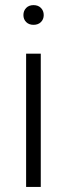

<svg xmlns="http://www.w3.org/2000/svg" viewBox="-20 -741 265 761"><path d="M153.3 -681.2Q153.3 -664.6 142.3 -653.6Q131.3 -642.6 112.8 -642.6Q94.7 -642.6 83.7 -653.6Q72.8 -664.6 72.8 -681.2Q72.8 -698.2 83.7 -709.5Q94.7 -720.7 112.8 -720.7Q131.3 -720.7 142.3 -709.5Q153.3 -698.2 153.3 -681.2ZM83.5 0V-528.3H141.6V0Z"/></svg>

Font: Heebo Light
Style: Regular
Weight: 300
Designer: Oded Ezer
Foundry: Meir Sadan
Version: Version 2.001; ttfautohint (v1.5.14-ce02) -l 8 -r 50 -G 200 